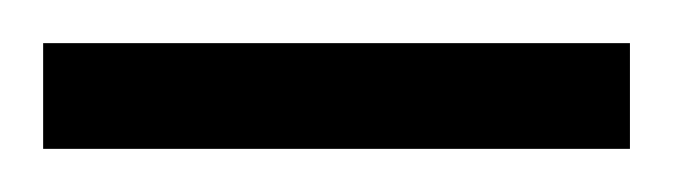

<svg xmlns="http://www.w3.org/2000/svg" viewBox="-36 -700 312 89"><path d="M-16 -631V-680H256V-631Z"/></svg>

Font: Titillium Web[RUS by Daymarius]
Style: Regular
Weight: 300
Designer: Cyrillization by Daymarius
Foundry: Cyrillization by Daymarius
Version: Version 1.002 September 12, 2018